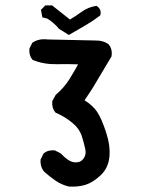

<svg xmlns="http://www.w3.org/2000/svg" viewBox="-20 -683 540 705"><path d="M232.9 2Q206.5 -4.4 184.1 -19.5Q173.3 -26.9 162.8 -35.2Q152.3 -43.5 142.6 -52.2L142.1 -52.7Q137.2 -58.6 134 -65.4Q130.9 -72.3 129.6 -80.1Q128.4 -87.9 128.9 -96.2V-97.2L129.4 -98.1L139.2 -117.7L139.6 -119.1L140.6 -119.6Q148.4 -126.5 158.4 -129.2Q168.5 -131.8 180.2 -130.9H181.2L182.1 -130.4L201.7 -120.6L202.6 -120.1L203.6 -119.1Q213.4 -108.9 221.9 -102.1Q230.5 -95.2 237.3 -91.8Q251 -85 265.1 -87.4Q269.5 -87.9 273.7 -89.8Q277.8 -91.8 281.5 -95Q285.2 -98.1 288.1 -103Q297.4 -116.7 293 -136.2Q288.1 -158.7 279.8 -185.1Q275.4 -197.8 267.1 -209.5Q258.8 -221.2 245.6 -231.9Q219.7 -253.9 185.1 -269L184.1 -269.5L183.1 -270.5Q169.9 -286.1 171.9 -310.1V-311.5L172.4 -312.5L184.1 -334L185.1 -335L185.5 -335.4Q200.2 -348.1 212.2 -361.8Q224.1 -375.5 233.9 -390.6Q242.2 -404.3 250.7 -418.5Q259.3 -432.6 266.6 -446.8Q227.5 -448.2 187.5 -447.3Q141.6 -446.3 101.6 -462.4L100.1 -462.9L99.1 -463.9Q85.9 -479.5 87.9 -503.4V-504.4L88.4 -505.4L98.1 -524.9L99.1 -526.4L100.6 -527.3Q123.5 -542 154.8 -538.1L335 -534.2Q358.4 -534.2 377.4 -521.5L377.9 -521L378.4 -520.5Q386.2 -511.7 388.9 -500.5Q391.6 -489.3 389.6 -476.6L389.2 -475.6L388.7 -474.6Q351.6 -412.1 331.1 -377.9Q321.8 -361.8 311.5 -346.2Q301.3 -330.6 290.5 -314.9Q320.8 -295.4 335.9 -273.4Q344.2 -261.2 352.3 -242.9Q360.4 -224.6 368.7 -199.7Q385.7 -148.9 381.8 -107.9Q377.9 -65.4 348.6 -38.6Q320.3 -12.2 292.5 -3.9Q265.1 3.9 233.9 2H233.4ZM229.5 -556.6 198.2 -576.2 197.3 -576.7 196.8 -577.1Q187.5 -588.4 176.5 -597.9Q165.5 -607.4 153.8 -614.7L139.2 -618.2L135.7 -619.1L134.8 -623L130.9 -644.5L130.4 -647.5L132.8 -649.4L144.5 -661.1L146 -663.1H148.4H169.9H171.9L173.3 -661.6L236.8 -611.3Q259.3 -624.5 279.8 -639.6Q303.2 -656.7 332 -661.1L334.5 -661.6L336.4 -660.2Q353.5 -647.9 348.6 -628.4L348.1 -626.5L346.2 -625Q320.8 -605.5 292 -588.9Q263.7 -572.3 235.4 -556.2L232.4 -554.7Z"/></svg>

Font: NaikaiFont
Style: SemiBold
Weight: 600
Version: Version 1.89